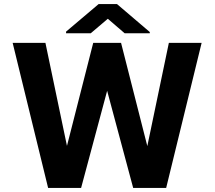

<svg xmlns="http://www.w3.org/2000/svg" viewBox="-20 -921 1052 941"><path d="M702 -205 573.3 -711H436.9L308.2 -206L202.6 -711H42L215.8 0H377.5L505.1 -476L632.7 0H794.4L968.2 -711H807.6ZM714.1 -764 553.5 -901H463.3L303.8 -766V-758H424.8L508.4 -829L590.9 -758H714.1Z"/></svg>

Font: Asimov
Style: Wid
Weight: 500
Designer: Google
Version: Version 2.000980; 2014